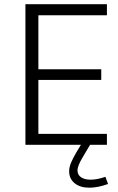

<svg xmlns="http://www.w3.org/2000/svg" viewBox="-20 -687 562 911"><path d="M487.3 -51.8V0H100.6V-667H487.3V-614.7H162.1V-358.4H460.4V-307.6H162.1V-51.8ZM480 151.9 492.7 186Q443.8 203.6 403.8 203.6Q360.4 203.6 334.2 182.4Q308.1 161.1 308.1 125.5Q308.1 106.4 317.1 85Q326.2 63.5 341.3 37.6L364.3 -0.5V-5.9L406.2 -1.5L407.7 -0.5L373.5 57.1Q347.7 99.6 347.7 121.6Q347.7 142.1 364.3 153.8Q380.9 165.5 409.7 165.5Q441.9 165.5 480 151.9Z"/></svg>

Font: Estedad-FD Light
Style: Regular
Weight: 300
Designer: Amin Abedi
Version: Version 7.3